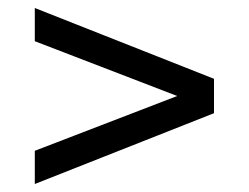

<svg xmlns="http://www.w3.org/2000/svg" viewBox="-20 -590 622 480"><path d="M67 -570V-487L423 -350L67 -213V-130L515 -307V-393Z"/></svg>

Font: AWKNG-Font Medium
Style: Regular
Weight: 500
Designer: Awakening Church
Foundry: Awakening Church
Version: Version 1.700;PS 001.700;hotconv 1.0.88;makeotf.lib2.5.64775